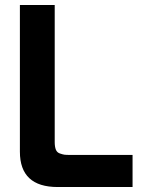

<svg xmlns="http://www.w3.org/2000/svg" viewBox="-20 -752 579 772"><path d="M60 -142V-732H200V-181Q200 -162 204.5 -150.5Q209 -139 220.5 -135Q232 -131 239 -130Q246 -129 262 -129H513V0H212Q60 0 60 -142Z"/></svg>

Font: Mina
Style: Bold
Weight: 700
Version: Version 1.000